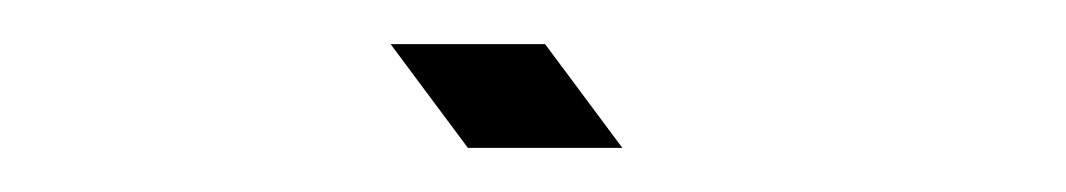

<svg xmlns="http://www.w3.org/2000/svg" viewBox="-20 -309 483 87"><path d="M192 -242 157 -289H227L262 -242Z"/></svg>

Font: Genos Thin SemiBold
Style: Italic
Weight: 600
Italic angle: -8°
Version: Version 1.010